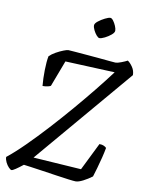

<svg xmlns="http://www.w3.org/2000/svg" viewBox="-109 -1002 816 1071"><g transform="rotate(10 298.5 -466.0)"><path d="M32 0Q26 0 15.5 -11Q5 -22 -2.5 -37.5Q-10 -53 -10 -67Q33 -101 87.5 -155Q142 -209 201 -273.5Q260 -338 318 -406Q370 -467 418 -526.5Q466 -586 504 -637L223 -649L167 -501Q163 -498 150.5 -495Q138 -492 121 -492Q117 -533 118 -582Q119 -631 125 -661Q139 -675 160.5 -687Q182 -699 201.5 -706.5Q221 -714 228 -714Q235 -714 263.5 -711.5Q292 -709 330 -706Q368 -703 405 -699.5Q442 -696 468.5 -693.5Q495 -691 499 -691Q510 -691 531 -699Q552 -707 565 -714Q579 -705 593 -684.5Q607 -664 607 -639L141 -90L413 -72L490 -228Q506 -228 516 -223Q526 -218 530 -213Q526 -190 518 -157.5Q510 -125 501 -94Q492 -63 486 -44Q462 -26 436.5 -13Q411 0 395 0Q385 0 354 -4Q323 -8 282.5 -14Q242 -20 202 -26Q162 -32 132.5 -36Q103 -40 95 -41Q71 -22 54.5 -11Q38 0 32 0ZM387 -810Q380 -810 370 -821.5Q360 -833 352.5 -848.5Q345 -864 345 -875Q345 -886 361.5 -899Q378 -912 398 -922Q418 -932 428 -932Q436 -932 445 -920Q454 -908 460.5 -892.5Q467 -877 467 -866Q467 -855 451.5 -842Q436 -829 417 -819.5Q398 -810 387 -810Z"/></g></svg>

Font: Texturina 72pt 72pt Regular
Style: Italic
Weight: 400
Italic angle: -11°
Designer: Guillermo Torres Carreño
Foundry: Omnibus-Type
Version: Version 1.002; ttfautohint (v1.8.3)